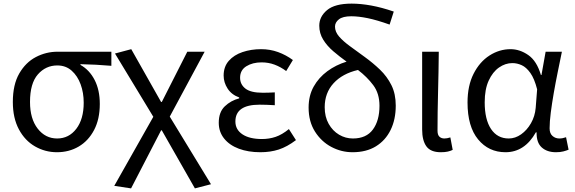

<svg xmlns="http://www.w3.org/2000/svg" viewBox="-20 -829 3180 1062"><path d="M295 13Q230 13 174 -19Q118 -51 84.5 -113.5Q51 -176 51 -265Q51 -361 86.5 -422.5Q122 -484 178.5 -513.5Q235 -543 299 -543H596V-465Q550 -469 510 -471Q470 -473 425 -474V-470Q475 -442 503.5 -386.5Q532 -331 532 -254Q532 -170 500.5 -110Q469 -50 415.5 -18.5Q362 13 295 13ZM296 -63Q361 -63 402 -116.5Q443 -170 443 -261Q443 -316 426 -362.5Q409 -409 376.5 -438Q344 -467 297 -467Q233 -467 189.5 -417.5Q146 -368 146 -265Q146 -172 188.5 -117.5Q231 -63 296 -63Z M705 213 612 199 828 -183 616 -533 706 -557 871 -265H875L1016 -543H1112L919 -184L1147 190L1058 213L875 -108H871Z M1420 13Q1353 13 1301 -6.5Q1249 -26 1219.5 -63Q1190 -100 1190 -150Q1190 -209 1223.5 -241Q1257 -273 1303 -285V-290Q1261 -305 1239 -339Q1217 -373 1217 -411Q1217 -460 1245.5 -492.5Q1274 -525 1321.5 -541Q1369 -557 1424 -557Q1474 -557 1518 -541Q1562 -525 1600 -497L1563 -436Q1532 -459 1498.5 -471.5Q1465 -484 1427 -484Q1377 -484 1342.5 -462.5Q1308 -441 1308 -399Q1308 -362 1337.5 -339Q1367 -316 1433 -316Q1449 -316 1465 -316.5Q1481 -317 1500 -318V-247Q1454 -250 1416 -250Q1282 -250 1282 -157Q1282 -112 1321 -86Q1360 -60 1429 -60Q1469 -60 1504.5 -72Q1540 -84 1578 -115L1617 -54Q1568 -17 1522 -2Q1476 13 1420 13Z M1930 13Q1868 13 1812.5 -16.5Q1757 -46 1722 -101.5Q1687 -157 1687 -234Q1687 -300 1715 -350Q1743 -400 1790.5 -435Q1838 -470 1897 -488Q1858 -516 1823.5 -545.5Q1789 -575 1767.5 -610Q1746 -645 1746 -687Q1746 -737 1789 -773Q1832 -809 1925 -809Q1975 -809 2033 -798.5Q2091 -788 2158 -765L2135 -693Q2065 -718 2014 -728.5Q1963 -739 1923 -739Q1876 -739 1854.5 -722Q1833 -705 1833 -682Q1833 -653 1855.5 -627Q1878 -601 1915 -574Q1952 -547 1996 -515Q2043 -481 2082 -443.5Q2121 -406 2145 -358Q2169 -310 2169 -245Q2169 -168 2140.5 -110Q2112 -52 2059 -19.5Q2006 13 1930 13ZM1776 -236Q1776 -183 1798 -144Q1820 -105 1855.5 -84Q1891 -63 1932 -63Q2006 -63 2042.5 -112.5Q2079 -162 2079 -244Q2079 -312 2044.5 -358Q2010 -404 1960 -442Q1874 -422 1825 -368.5Q1776 -315 1776 -236Z M2418 13Q2362 13 2338.5 -19.5Q2315 -52 2315 -113V-543H2407Q2406 -433 2403 -318.5Q2400 -204 2400 -106Q2400 -83 2410.5 -73Q2421 -63 2438 -63Q2453 -63 2471 -69L2484 0Q2472 6 2456.5 9.5Q2441 13 2418 13Z M2776 13Q2683 13 2624.5 -58Q2566 -129 2566 -262Q2566 -355 2599.5 -421Q2633 -487 2687.5 -522Q2742 -557 2804 -557Q2855 -557 2902 -524.5Q2949 -492 2972 -414H2975L2998 -543H3088Q3077 -489 3065 -430.5Q3053 -372 3043 -314.5Q3033 -257 3026.5 -206.5Q3020 -156 3020 -119Q3020 -91 3036 -77Q3052 -63 3074 -63Q3092 -63 3111 -70L3125 -1Q3113 4 3096 8.5Q3079 13 3055 13Q3006 13 2976.5 -13.5Q2947 -40 2948 -97H2944Q2882 13 2776 13ZM2794 -63Q2830 -63 2862.5 -86Q2895 -109 2917 -147.5Q2939 -186 2943 -232L2951 -335Q2936 -394 2913.5 -425.5Q2891 -457 2865.5 -468.5Q2840 -480 2814 -480Q2775 -480 2740 -455.5Q2705 -431 2683 -383Q2661 -335 2661 -263Q2661 -168 2696 -115.5Q2731 -63 2794 -63Z"/></svg>

Font: Source Han Sans SC
Style: Regular
Weight: 400
Designer: Ryoko NISHIZUKA 西塚涼子 (kana, bopomofo & ideographs); Paul D. Hunt (Latin, Greek & Cyrillic); Sandoll Communications 산돌커뮤니
Foundry: Adobe
Version: Version 2.002;hotconv 1.0.116;makeotfexe 2.5.65601; ttfautoh